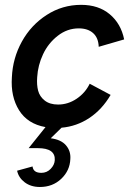

<svg xmlns="http://www.w3.org/2000/svg" viewBox="-20 -516 530 789"><path d="M218.8 -86.4Q259.3 -86.4 294.7 -110.1Q330.1 -133.8 348.6 -171.9L434.6 -126Q399.4 -65.9 347.2 -31.2Q294.9 3.4 232.9 8.8L188.5 52.2Q231 57.6 251.2 81.3Q271.5 105 269 137.7Q267.1 185.1 231.7 218.8Q196.3 252.4 144 252.4Q106.9 252.4 81.5 233.2Q56.2 213.9 50.3 185.5L113.8 168Q116.7 194.3 149.9 194.3Q172.4 194.3 188.2 178Q204.1 161.6 205.1 142.1Q208 92.8 135.7 92.8H97.7L167 6.3Q93.3 -6.8 58.3 -63Q23.4 -119.1 28.8 -198.2Q32.2 -276.9 69.8 -345Q107.4 -413.1 171.9 -454.6Q236.3 -496.1 313.5 -496.1Q384.8 -496.1 430.9 -457.5Q477.1 -418.9 490.2 -354L385.7 -323.7Q384.3 -360.8 362.5 -380.1Q340.8 -399.4 303.7 -399.4Q256.3 -399.4 217.3 -368.9Q178.2 -338.4 157 -293.2Q135.7 -248 132.8 -198.7Q130.4 -167.5 136.7 -143.3Q143.1 -119.1 163.8 -102.8Q184.6 -86.4 218.8 -86.4Z"/></svg>

Font: HK Grotesk SemiBold Italic
Style: Regular
Weight: 600
Italic angle: -13°
Designer: Alfredo Marco Pradil and Stefan Peev
Foundry: Hanken Design Co.
Version: Version 1.000;PS 001.000;hotconv 1.0.88;makeotf.lib2.5.64775